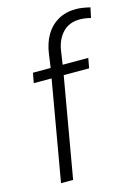

<svg xmlns="http://www.w3.org/2000/svg" viewBox="-116 -826 638 890"><g transform="rotate(-15 203.0 -381.0)"><path d="M327.1 -480.5H205.1L121.6 0H63.5L147 -480.5H61.5L70.3 -528.3H155.3L164.6 -594.2Q171.4 -643.6 193.4 -681.4Q215.3 -719.2 252.4 -740.5Q289.6 -761.7 338.9 -761.7Q366.2 -761.7 406.2 -752L396 -703.6Q367.7 -710.9 343.3 -710.9Q292 -710.9 261 -678Q230 -645 222.2 -591.3L212.9 -528.3H335.9Z"/></g></svg>

Font: Mardoto Light
Style: Italic
Weight: 300
Italic angle: -12°
Designer: Christian Robertson, Vahan Hovhannisyan
Foundry: Google
Version: Version 1.000